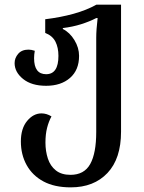

<svg xmlns="http://www.w3.org/2000/svg" viewBox="-20 -556 619 828"><path d="M285 252Q215 252 167.5 226.5Q120 201 95 156Q70 111 70 54Q70 -2 97 -34.5Q124 -67 159 -67Q181 -67 202 -54Q190 -32 183 -4.5Q176 23 176 59Q176 96 186.5 128Q197 160 221 179Q245 198 284 198Q343 198 369 151.5Q395 105 395 13V-393Q395 -411 396.5 -431.5Q398 -452 401 -478H395Q366 -463 329.5 -451.5Q293 -440 251 -435V-431Q281 -416 301 -383Q321 -350 321 -315Q321 -254 282 -220Q243 -186 179 -186Q116 -186 79.5 -215.5Q43 -245 43 -284Q43 -306 58.5 -324Q74 -342 103 -342Q115 -342 130 -337Q127 -320 127 -305Q127 -236 179 -236Q232 -236 232 -315Q232 -351 219 -376.5Q206 -402 175 -414V-473Q241 -481 297 -496.5Q353 -512 396 -536H502V12Q502 128 443.5 190Q385 252 285 252Z"/></svg>

Font: Noto Serif Georgian SemiCondensed Medium
Style: Regular
Weight: 500
Width: 4
Designer: Monotype Design Team, Akaki Razmadze
Foundry: Google LLC
Version: Version 2.003; ttfautohint (v1.8.4.7-5d5b)